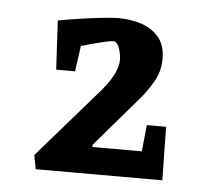

<svg xmlns="http://www.w3.org/2000/svg" viewBox="-36 -751 461 426"><g transform="rotate(5 194.5 -538.0)"><path d="M84 -587 78 -696Q99 -700 126 -704Q153 -708 176.5 -710.5Q200 -713 211 -713Q238 -713 262 -705.5Q286 -698 301.5 -680Q317 -662 317 -631Q317 -603 302.5 -578.5Q288 -554 270 -534L179 -428V-423H289L295 -482H338L340 -363H58L52 -394L179 -540Q223 -588 223 -621Q223 -634 218 -647.5Q213 -661 205 -661Q200 -661 186.5 -658Q173 -655 158 -651Q143 -647 134 -644L126 -587Z"/></g></svg>

Font: Grenze Gotisch Medium
Style: Regular
Weight: 500
Designer: Renata Polastri
Foundry: Omnibus-Type
Version: Version 1.001